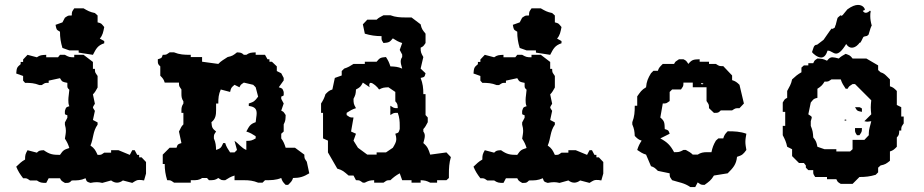

<svg xmlns="http://www.w3.org/2000/svg" viewBox="-20 -748 3760 781"><path d="M282 -714C273 -700 272 -702 272 -685C255 -685 258 -685 244 -676L234 -657L206 -647C210 -628 208 -628 224 -619C224 -595 227 -576 234 -553L262 -543H300V-534L358 -525C371 -550 377 -563 404 -572V-581L386 -591C398 -605 400 -618 404 -638C392 -652 394 -653 377 -657V-685L366 -695C346 -699 337 -704 320 -714ZM92 -525 74 -506V-496H64V-487C48 -474 48 -471 46 -449L74 -439V-420L82 -411C104 -411 120 -410 140 -402H150C164 -411 161 -411 178 -411V-420L224 -430C233 -414 235 -415 254 -411V-404C254 -393 253 -391 262 -383C261 -367 258 -354 258 -341C258 -333 258 -325 262 -316C247 -311 249 -312 244 -297C244 -278 242 -285 254 -279V-269L244 -250V-241C247 -231 248 -223 248 -216C248 -206 246 -197 244 -184C253 -170 257 -162 262 -146C240 -139 237 -137 224 -118C195 -118 182 -120 158 -137C142 -136 139 -136 130 -127L92 -137C83 -121 82 -117 82 -99C66 -90 60 -83 46 -70C54 -51 61 -40 74 -23C91 -23 88 -23 102 -14H130C143 -5 149 -4 168 -4L178 -23H224C230 -12 229 -13 244 -4H250C261 -4 263 -5 272 -14C294 -14 308 -14 328 -23C333 -8 333 -9 348 -4C358 -6 366 -7 374 -7C381 -7 387 -6 396 -4L432 -14C440 -8 448 -5 456 -5C464 -5 472 -8 480 -14L518 -4C532 -13 537 -16 546 -16C551 -16 557 -16 566 -14L574 -42V-89L556 -108H546V-118H538L528 -137H518L508 -118L462 -137H432V-127H404C390 -118 394 -118 377 -118C368 -137 365 -144 348 -156C361 -186 357 -213 377 -241V-250L358 -260L366 -297C360 -306 358 -309 358 -311C358 -313 360 -317 366 -326L358 -364C367 -373 370 -380 377 -392V-439C368 -453 366 -451 366 -468H358V-496L320 -525H282V-515C263 -515 260 -516 244 -525H224L216 -515H168V-525C149 -524 143 -524 130 -515Z M972 -412 1010 -403 1020 -393 1030 -355C1016 -336 1013 -334 992 -327V-317C1018 -314 1024 -303 1024 -287C1024 -277 1021 -265 1020 -251C997 -243 994 -235 982 -213C998 -208 1006 -203 1020 -194V-185C1004 -176 1000 -175 982 -175V-138C962 -146 952 -163 934 -175L944 -138L934 -128H916C907 -142 901 -150 896 -166H888C879 -146 878 -145 859 -138C858 -157 858 -166 850 -185C850 -202 850 -199 859 -213C843 -226 842 -229 840 -251C857 -264 859 -281 859 -300V-327H868C868 -349 869 -364 878 -384L916 -374C920 -391 920 -391 934 -403L954 -393C960 -404 957 -402 972 -412ZM926 -100 934 -90ZM670 -535C656 -526 659 -525 642 -525C637 -510 637 -512 622 -507V-500C622 -489 623 -486 632 -478V-440C643 -429 646 -425 650 -412H708C708 -395 709 -398 718 -384V-366C718 -355 719 -346 726 -336V-327C719 -316 718 -310 718 -298V-289H726V-242C716 -233 715 -225 708 -213L718 -166C703 -161 703 -162 698 -147H670L642 -119V-81H650C650 -57 653 -38 660 -15C677 -15 674 -14 688 -5H756V-15H764C779 -15 790 -15 802 -24H822L830 -15C849 -15 855 -15 868 -24C882 -15 879 -15 896 -15C910 -24 918 -29 934 -34V-15H972C994 -15 1010 -13 1030 -5H1048L1058 -15C1083 -15 1102 -15 1124 -24C1128 -11 1131 -7 1142 4H1152C1163 -7 1168 -11 1172 -24C1199 -24 1215 -29 1238 -43L1228 -90C1219 -104 1218 -102 1218 -119L1180 -147H1142C1137 -163 1133 -173 1124 -185V-204L1134 -213V-242C1142 -258 1141 -261 1142 -280C1132 -295 1135 -292 1124 -298L1134 -327L1124 -346V-355C1136 -361 1134 -355 1134 -374C1129 -389 1129 -388 1114 -393L1134 -421V-431L1124 -450L1106 -459V-478L1086 -497H1076V-507H1068L1058 -525H1020V-535C1001 -534 995 -534 982 -525H972C962 -534 960 -534 944 -535C929 -523 925 -520 906 -516C891 -506 879 -500 868 -488L802 -497V-516H756V-525H754C729 -525 710 -526 688 -535Z M1512 -157 1522 -147ZM1456 -412 1484 -393C1483 -396 1482 -399 1482 -401C1482 -408 1484 -411 1488 -411C1497 -411 1515 -395 1522 -384C1538 -392 1541 -392 1560 -393L1588 -374V-336C1597 -326 1597 -324 1598 -308C1581 -308 1582 -309 1568 -318C1567 -311 1568 -305 1568 -299C1568 -293 1567 -287 1568 -280C1582 -289 1581 -289 1598 -289C1605 -270 1606 -255 1606 -236V-223C1601 -208 1603 -209 1588 -204C1591 -195 1592 -188 1592 -182C1592 -171 1587 -162 1578 -147L1550 -128H1512V-119H1474L1436 -147L1418 -176L1428 -204L1408 -213L1418 -270C1401 -270 1404 -271 1390 -280V-289C1404 -298 1412 -303 1428 -308C1419 -324 1418 -327 1418 -346C1426 -362 1427 -365 1428 -384C1445 -393 1447 -395 1456 -412ZM1540 -686C1528 -679 1521 -677 1512 -668H1474L1456 -649L1464 -611C1487 -604 1508 -601 1532 -601C1532 -584 1531 -587 1540 -573C1562 -575 1565 -576 1578 -592C1592 -583 1600 -578 1616 -573L1606 -545L1616 -526V-516C1611 -509 1610 -503 1610 -497C1610 -489 1613 -481 1616 -469C1597 -477 1587 -477 1568 -478C1563 -494 1559 -502 1550 -516C1528 -514 1525 -513 1512 -497H1464V-488H1418C1404 -479 1396 -474 1380 -469L1370 -459V-441L1342 -431L1332 -384C1319 -380 1315 -376 1304 -365C1299 -349 1295 -341 1286 -327V-289H1294V-185L1314 -176V-128L1352 -62C1374 -56 1379 -50 1398 -34H1418L1428 -15C1445 -15 1442 -14 1456 -5H1464C1480 -13 1483 -14 1502 -15V-5H1540C1554 -14 1551 -15 1568 -15C1582 -28 1590 -34 1606 -43L1616 -15H1654V-5H1691V-15C1709 -14 1714 -13 1730 -5H1758V-15H1796L1806 -24V-40C1806 -64 1807 -85 1814 -109L1796 -128L1730 -119C1723 -141 1719 -152 1702 -166C1705 -178 1708 -187 1708 -195C1708 -201 1707 -206 1702 -213V-223C1711 -232 1713 -239 1720 -251V-270L1711 -280V-365H1702C1702 -390 1700 -408 1691 -431C1707 -435 1707 -434 1711 -450L1691 -469L1702 -516C1693 -532 1691 -535 1691 -554C1702 -560 1701 -558 1711 -573V-611C1699 -626 1695 -630 1691 -649L1654 -677H1630C1609 -677 1588 -678 1568 -686Z M2142 -714C2133 -700 2132 -702 2132 -685C2115 -685 2118 -685 2104 -676L2094 -657L2066 -647C2070 -628 2068 -628 2084 -619C2084 -595 2087 -576 2094 -553L2122 -543H2160V-534L2218 -525C2231 -550 2237 -563 2264 -572V-581L2246 -591C2258 -605 2260 -618 2264 -638C2252 -652 2254 -653 2237 -657V-685L2226 -695C2206 -699 2197 -704 2180 -714ZM1952 -525 1934 -506V-496H1924V-487C1908 -474 1908 -471 1906 -449L1934 -439V-420L1942 -411C1964 -411 1980 -410 2000 -402H2010C2024 -411 2021 -411 2038 -411V-420L2084 -430C2093 -414 2095 -415 2114 -411V-404C2114 -393 2113 -391 2122 -383C2121 -367 2118 -354 2118 -341C2118 -333 2118 -325 2122 -316C2107 -311 2109 -312 2104 -297C2104 -278 2102 -285 2114 -279V-269L2104 -250V-241C2107 -231 2108 -223 2108 -216C2108 -206 2106 -197 2104 -184C2113 -170 2117 -162 2122 -146C2100 -139 2097 -137 2084 -118C2055 -118 2042 -120 2018 -137C2002 -136 1999 -136 1990 -127L1952 -137C1943 -121 1942 -117 1942 -99C1926 -90 1920 -83 1906 -70C1914 -51 1921 -40 1934 -23C1951 -23 1948 -23 1962 -14H1990C2003 -5 2009 -4 2028 -4L2038 -23H2084C2090 -12 2089 -13 2104 -4H2110C2121 -4 2123 -5 2132 -14C2154 -14 2168 -14 2188 -23C2193 -8 2193 -9 2208 -4C2218 -6 2226 -7 2234 -7C2241 -7 2247 -6 2256 -4L2292 -14C2300 -8 2308 -5 2316 -5C2324 -5 2332 -8 2340 -14L2378 -4C2392 -13 2397 -16 2406 -16C2411 -16 2417 -16 2426 -14L2434 -42V-89L2416 -108H2406V-118H2398L2388 -137H2378L2368 -118L2322 -137H2292V-127H2264C2250 -118 2254 -118 2237 -118C2228 -137 2225 -144 2208 -156C2221 -186 2217 -213 2237 -241V-250L2218 -260L2226 -297C2220 -306 2218 -309 2218 -311C2218 -313 2220 -317 2226 -326L2218 -364C2227 -373 2230 -380 2237 -392V-439C2228 -453 2226 -451 2226 -468H2218V-496L2180 -525H2142V-515C2123 -515 2120 -516 2104 -525H2084L2076 -515H2028V-525C2009 -524 2003 -524 1990 -515Z M2832 -409C2833 -410 2844 -410 2840 -406C2839 -405 2828 -405 2832 -409ZM2742 -507C2727 -497 2728 -499 2722 -488H2676C2665 -477 2660 -473 2656 -460H2638L2628 -450C2616 -430 2610 -417 2608 -393C2589 -382 2585 -374 2572 -356V-318H2562C2562 -293 2561 -274 2552 -251V-242C2560 -223 2561 -214 2562 -195C2573 -184 2577 -180 2590 -176C2581 -162 2577 -154 2572 -138C2586 -129 2592 -124 2608 -119L2628 -72C2641 -68 2645 -64 2656 -53L2704 -43C2704 -26 2705 -29 2714 -15C2742 -6 2764 -4 2788 13H2808L2818 -6C2832 3 2829 4 2846 4C2864 -9 2873 -15 2884 -34L2940 -43C2962 -65 2975 -79 2978 -110C2999 -117 3002 -119 3016 -138C3014 -150 3012 -160 3012 -171C3012 -182 3014 -192 3016 -204C2991 -213 2968 -214 2940 -214C2929 -203 2926 -198 2922 -185H2902L2892 -176C2882 -159 2878 -148 2874 -129H2856C2841 -129 2830 -127 2818 -119H2798C2789 -128 2782 -131 2770 -138H2760C2744 -129 2740 -129 2722 -129C2707 -157 2694 -170 2666 -185L2704 -204C2699 -219 2699 -218 2684 -223C2683 -248 2684 -255 2666 -270L2676 -327C2693 -327 2690 -328 2704 -337V-374L2714 -384H2750C2759 -398 2760 -395 2760 -412H2798V-393H2854V-337C2863 -323 2864 -325 2864 -308L2884 -289H2890C2901 -289 2903 -290 2912 -299H2958C2972 -308 2971 -308 2988 -308L3006 -327L2988 -403C2977 -414 2971 -418 2958 -422V-441L2922 -479C2905 -479 2906 -479 2892 -488H2864V-497H2826V-507C2801 -506 2795 -506 2780 -488C2770 -503 2771 -501 2760 -507Z M3477 -575 3478 -573C3482 -577 3486 -585 3491 -596L3494 -599L3507 -602L3513 -607C3519 -629 3524 -642 3526 -644C3522 -658 3520 -671 3520 -682C3520 -689 3520 -695 3522 -701L3519 -705C3513 -699 3507 -696 3502 -696C3497 -696 3494 -698 3490 -703C3488 -705 3495 -705 3498 -708C3498 -715 3489 -728 3470 -728C3459 -728 3445 -723 3427 -710L3408 -687C3404 -683 3401 -683 3399 -686C3382 -670 3390 -685 3379 -645C3373 -640 3384 -638 3365 -630C3365 -632 3365 -632 3364 -632C3361 -632 3352 -617 3330 -586L3305 -567C3304 -567 3304 -566 3303 -566C3289 -566 3289 -551 3283 -536C3287 -530 3305 -514 3320 -514C3331 -514 3340 -522 3346 -542H3348C3360 -542 3369 -530 3381 -530C3391 -530 3404 -539 3422 -569C3429 -558 3437 -554 3445 -554C3460 -554 3473 -568 3477 -575ZM3458 -312C3467 -296 3467 -297 3486 -293C3486 -311 3488 -306 3476 -312ZM3416 -261C3412 -257 3421 -257 3422 -258C3426 -262 3417 -262 3416 -261ZM3458 -227C3458 -210 3457 -212 3466 -198H3476C3485 -212 3486 -210 3486 -227ZM3316 -170 3324 -160ZM3362 -425H3400C3405 -409 3411 -401 3420 -387H3428C3434 -398 3433 -396 3448 -406H3458L3524 -340C3523 -330 3522 -320 3522 -311C3522 -302 3523 -292 3524 -283L3496 -255C3508 -252 3511 -253 3524 -255C3520 -236 3514 -223 3514 -206V-198L3496 -179H3448V-141L3438 -132H3382V-141H3334L3305 -151C3301 -170 3300 -174 3288 -189C3287 -208 3286 -217 3278 -236V-255C3280 -263 3282 -267 3282 -270C3282 -275 3278 -276 3268 -283L3278 -331C3290 -345 3288 -346 3305 -350V-387C3319 -396 3325 -401 3334 -416C3351 -416 3348 -416 3362 -425ZM3420 -529C3408 -522 3401 -519 3392 -510C3381 -513 3372 -515 3366 -515C3358 -515 3353 -512 3344 -501C3328 -509 3323 -509 3305 -510C3290 -500 3294 -502 3288 -491H3268V-482H3250L3240 -473V-454C3224 -445 3216 -438 3202 -425C3198 -405 3191 -395 3182 -378V-350C3171 -344 3173 -346 3164 -331V-293H3174V-236H3164V-198C3173 -181 3178 -170 3182 -151L3202 -141V-113L3230 -85H3250L3258 -75V-66L3268 -56H3288C3288 -39 3287 -42 3296 -28H3344V-19H3382C3388 -8 3385 -9 3400 0H3448L3476 -28C3500 -28 3519 -30 3542 -37L3552 -47V-66L3562 -75C3581 -79 3585 -82 3600 -94V-132C3613 -136 3617 -140 3628 -151V-189C3637 -198 3637 -201 3638 -217H3646C3646 -234 3647 -232 3656 -246V-274H3646V-312L3628 -321V-378C3617 -389 3613 -393 3600 -397V-425L3590 -435C3579 -446 3575 -450 3562 -454L3552 -463V-482L3504 -510H3448C3438 -523 3436 -523 3420 -529Z"/></svg>

Font: GNUTypewriter
Style: Standard
Weight: 400
Version: Version 001.000